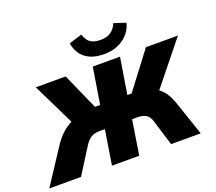

<svg xmlns="http://www.w3.org/2000/svg" viewBox="-203 -1152 1526 1358"><g transform="rotate(-20 559.5 -472.5)"><path d="M0 0ZM-53 0 119 -262Q177 -351 256 -390L102 -705H327L448 -432H487L531 -705H736L692 -432H724L931 -705H1172L915 -386Q944 -365 963.5 -334.5Q983 -304 998 -262L1087 0H864L804 -195Q794 -230 769 -245Q744 -260 700 -260H665L624 0H419L460 -260H425Q382 -260 356.5 -245Q331 -230 309 -195L186 0ZM639 -760Q570 -760 527 -782Q484 -804 462 -839.5Q440 -875 434 -915L532 -945Q546 -901 572.5 -882Q599 -863 648 -863Q698 -863 728.5 -885.5Q759 -908 772 -944L861 -915Q851 -872 821.5 -837Q792 -802 746 -781Q700 -760 639 -760Z"/></g></svg>

Font: Winston Black
Style: Italic
Weight: 900
Italic angle: -9°
Designer: Original fonts by Vernon Adams / Changes by Cristiano Sobral
Foundry: VOriginal fonts by Vernon Adams / Changes by Cristiano Sobral
Version: Version 2.503;July 17, 2020;FontCreator 13.0.0.2655 64-bit